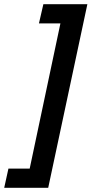

<svg xmlns="http://www.w3.org/2000/svg" viewBox="-87 -734 435 912"><path d="M-67 158 -47 67H54L200 -623H98L119 -714H328L142 158Z"/></svg>

Font: Noto Sans Display SemiBold
Style: Italic
Weight: 600
Italic angle: -12°
Designer: Monotype Design Team
Foundry: Monotype Imaging Inc.
Version: Version 2.003